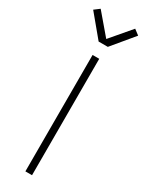

<svg xmlns="http://www.w3.org/2000/svg" viewBox="-251 -1013 802 1050"><g transform="rotate(30 150.0 -488.0)"><path d="M129 0V-735H171V0ZM121 -815 8 -951 41 -976 150 -848 259 -976 292 -951 179 -815Z"/></g></svg>

Font: Iosevka Aile Extralight
Style: Regular
Weight: 200
Designer: Belleve Invis
Foundry: Belleve Invis
Version: Version 31.1.0; ttfautohint (v1.8.4)